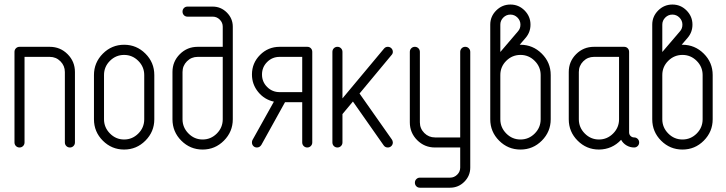

<svg xmlns="http://www.w3.org/2000/svg" viewBox="-20 -666 3279 867"><path d="M45.4 -22.9V-431.6Q45.4 -441.4 52 -448Q58.6 -454.6 68.4 -454.6H204.6Q252 -454.6 285.2 -421.4Q318.4 -388.2 318.4 -340.8V-22.9Q318.4 -13.2 311.8 -6.6Q305.2 0 295.7 0Q286.1 0 279.5 -6.6Q272.9 -13.2 272.9 -22.9V-340.8Q272.9 -369.1 252.9 -389.2Q232.9 -409.2 204.6 -409.2H90.8V-22.9Q90.8 -13.2 84.2 -6.6Q77.6 0 68.1 0Q58.6 0 52 -6.6Q45.4 -13.2 45.4 -22.9Z M404.3 -127.4V-327.1Q404.3 -383.3 444.3 -423.6Q484.4 -463.9 540.5 -463.9Q596.7 -463.9 636.7 -423.8Q676.8 -383.8 676.8 -327.1V-127.4Q676.8 -71.3 636.7 -31Q596.7 9.3 540.5 9.3Q484.4 9.3 444.3 -30.8Q404.3 -70.8 404.3 -127.4ZM449.7 -127.4Q449.7 -90.3 476.6 -63.2Q503.4 -36.1 540.5 -36.1Q577.6 -36.1 604.5 -63Q631.3 -89.8 631.3 -127.4V-327.1Q631.3 -364.3 604.5 -391.1Q577.6 -418 540.5 -418Q503.4 -418 476.6 -391.4Q449.7 -364.7 449.7 -327.1Z M758.8 -127.4V-340.8Q758.8 -388.2 792 -421.4Q825.2 -454.6 872.6 -454.6H985.8V-545.4Q985.8 -564 972.4 -577.4Q959 -590.8 940.4 -590.8H826.7Q816.9 -590.8 810.5 -597.4Q804.2 -604 804.2 -613.5Q804.2 -623 810.5 -629.6Q816.9 -636.2 826.7 -636.2H940.4Q977.5 -636.2 1004.4 -609.4Q1031.2 -582.5 1031.2 -545.4V-127.4Q1031.2 -71.3 991.2 -31Q951.2 9.3 895 9.3Q838.9 9.3 798.8 -30.8Q758.8 -70.8 758.8 -127.4ZM804.2 -127.4Q804.2 -90.3 831.1 -63.2Q857.9 -36.1 895 -36.1Q932.1 -36.1 959 -63Q985.8 -89.8 985.8 -127.4V-409.2H872.6Q844.2 -409.2 824.2 -389.2Q804.2 -369.1 804.2 -340.8Z M1117.7 -22.9Q1117.7 -29.3 1120.1 -33.7L1216.8 -207Q1173.8 -216.3 1145.8 -250.7Q1117.7 -285.2 1117.7 -329.6Q1117.7 -381.3 1154.3 -418Q1190.9 -454.6 1242.7 -454.6H1367.7Q1377.4 -454.6 1383.8 -448Q1390.1 -441.4 1390.1 -431.6V-22.9Q1390.1 -13.2 1383.5 -6.6Q1377 0 1367.4 0Q1357.9 0 1351.3 -6.6Q1344.7 -13.2 1344.7 -22.9V-204.6H1267.1L1160.2 -11.7Q1152.8 0 1140.1 0Q1130.4 0 1124 -6.6Q1117.7 -13.2 1117.7 -22.9ZM1242.7 -250H1344.7V-409.2H1242.7Q1209.5 -409.2 1186.3 -386Q1163.1 -362.8 1163.1 -329.6Q1163.1 -296.4 1186.3 -273.2Q1209.5 -250 1242.7 -250Z M1481 -22.9V-431.6Q1481 -441.4 1487.5 -448Q1494.1 -454.6 1503.7 -454.6Q1513.2 -454.6 1519.8 -448Q1526.4 -441.4 1526.4 -431.6V-221.7L1713.9 -446.3Q1720.7 -454.6 1731 -454.6Q1740.7 -454.6 1747.3 -448Q1753.9 -441.4 1753.9 -431.6Q1753.9 -423.8 1748 -417.5L1603.5 -243.7L1749.5 -36.1Q1753.4 -30.8 1753.9 -22.9Q1753.9 -13.2 1747.3 -6.6Q1740.7 0 1731 0Q1719.2 0 1712.4 -9.8L1573.7 -207.5L1526.4 -150.9V-22.9Q1526.4 -13.2 1519.8 -6.6Q1513.2 0 1503.7 0Q1494.1 0 1487.5 -6.6Q1481 -13.2 1481 -22.9Z M1830.6 -113.8V-431.6Q1830.6 -441.4 1837.2 -448Q1843.8 -454.6 1853.3 -454.6Q1862.8 -454.6 1869.4 -448Q1876 -441.4 1876 -431.6V-113.8Q1876 -85.4 1896 -65.4Q1916 -45.4 1944.3 -45.4H2058.1V-431.6Q2058.1 -441.4 2064.7 -448Q2071.3 -454.6 2080.8 -454.6Q2090.3 -454.6 2096.9 -448Q2103.5 -441.4 2103.5 -431.6V90.8Q2103.5 127.9 2076.7 154.8Q2049.8 181.6 2012.2 181.6H1876Q1866.2 181.6 1859.9 175Q1853.5 168.5 1853.5 158.9Q1853.5 149.4 1860.1 142.8Q1866.7 136.2 1876 136.2H2012.2Q2030.8 136.2 2044.4 122.8Q2058.1 109.4 2058.1 90.8V0H1944.3Q1897 0 1863.8 -33.2Q1830.6 -66.4 1830.6 -113.8Z M2193.8 -127.4V-554.7Q2193.8 -591.8 2220.7 -618.7Q2247.6 -645.5 2284.9 -645.5Q2322.3 -645.5 2348.9 -618.7Q2375.5 -591.8 2375.5 -554.7Q2375.5 -521 2354 -495.6L2326.7 -463.9H2330.1Q2386.2 -463.9 2426.5 -423.8Q2466.8 -383.8 2466.8 -327.1V-127.4Q2466.8 -71.3 2426.8 -31Q2386.7 9.3 2330.3 9.3Q2273.9 9.3 2233.9 -30.8Q2193.8 -70.8 2193.8 -127.4ZM2239.3 -127.4Q2239.3 -90.3 2266.1 -63.2Q2293 -36.1 2330.3 -36.1Q2367.7 -36.1 2394.5 -63Q2421.4 -89.8 2421.4 -127.4V-327.1Q2421.4 -364.3 2394.5 -391.1Q2367.7 -418 2330.3 -418Q2293 -418 2266.1 -391.4Q2239.3 -364.7 2239.3 -327.1ZM2239.3 -431.2 2319.3 -524.9Q2330.1 -537.1 2330.1 -554.7Q2330.1 -573.2 2316.7 -586.7Q2303.2 -600.1 2284.7 -600.1Q2266.1 -600.1 2252.7 -586.7Q2239.3 -573.2 2239.3 -554.7Z M2548.3 -127.4V-340.8Q2548.3 -388.2 2581.5 -421.4Q2614.7 -454.6 2662.1 -454.6H2798.3Q2808.1 -454.6 2814.5 -448Q2820.8 -441.4 2820.8 -431.6V-68.4Q2820.8 -58.6 2827.4 -52Q2834 -45.4 2843.5 -45.4Q2853 -45.4 2859.6 -38.8Q2866.2 -32.2 2866.2 -22.7Q2866.2 -13.2 2859.6 -6.6Q2853 0 2843.8 0Q2825.2 0 2809.3 -9.3Q2793.5 -18.6 2784.7 -34.7Q2744.1 8.8 2684.6 9.3Q2628.4 9.3 2588.4 -30.8Q2548.3 -70.8 2548.3 -127.4ZM2593.8 -127.4Q2593.8 -90.3 2620.6 -63.2Q2647.5 -36.1 2684.6 -36.1Q2721.7 -36.1 2748.5 -63Q2775.4 -89.8 2775.4 -127.4V-409.2H2662.1Q2633.8 -409.2 2613.8 -389.2Q2593.8 -369.1 2593.8 -340.8Z M2925.3 -127.4V-554.7Q2925.3 -591.8 2952.1 -618.7Q2979 -645.5 3016.4 -645.5Q3053.7 -645.5 3080.3 -618.7Q3106.9 -591.8 3106.9 -554.7Q3106.9 -521 3085.4 -495.6L3058.1 -463.9H3061.5Q3117.7 -463.9 3158 -423.8Q3198.2 -383.8 3198.2 -327.1V-127.4Q3198.2 -71.3 3158.2 -31Q3118.2 9.3 3061.8 9.3Q3005.4 9.3 2965.3 -30.8Q2925.3 -70.8 2925.3 -127.4ZM2970.7 -127.4Q2970.7 -90.3 2997.6 -63.2Q3024.4 -36.1 3061.8 -36.1Q3099.1 -36.1 3126 -63Q3152.8 -89.8 3152.8 -127.4V-327.1Q3152.8 -364.3 3126 -391.1Q3099.1 -418 3061.8 -418Q3024.4 -418 2997.6 -391.4Q2970.7 -364.7 2970.7 -327.1ZM2970.7 -431.2 3050.8 -524.9Q3061.5 -537.1 3061.5 -554.7Q3061.5 -573.2 3048.1 -586.7Q3034.7 -600.1 3016.1 -600.1Q2997.6 -600.1 2984.1 -586.7Q2970.7 -573.2 2970.7 -554.7Z"/></svg>

Font: OpenGost Type A TT
Style: Regular
Weight: 400
Version: Version 0.3